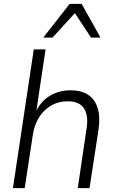

<svg xmlns="http://www.w3.org/2000/svg" viewBox="-20 -975 603 995"><path d="M47 0 155 -719H216L166 -384H160Q185 -444 233.5 -475.5Q282 -507 346 -507Q400 -507 435.5 -484.5Q471 -462 485.5 -417Q500 -372 491 -306L444 0H383L428 -305Q436 -351 428 -383.5Q420 -416 396.5 -433Q373 -450 332 -450Q282 -450 243.5 -427Q205 -404 181 -364.5Q157 -325 150 -275L108 0ZM204 -780 341 -955H403L501 -780H452L368 -907L252 -780Z"/></svg>

Font: Nunitoga
Style: Light Italic
Weight: 300
Italic angle: -9°
Designer: Vernon Adams
Foundry: Vernon Adams
Version: Version 1.0